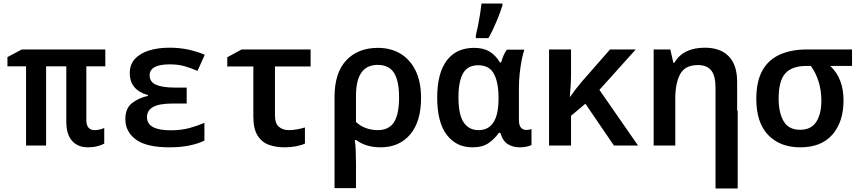

<svg xmlns="http://www.w3.org/2000/svg" viewBox="-20 -821 4840 1083"><path d="M476 10Q419 10 386.5 -26.5Q354 -63 354 -135V-447H240V0H127V-447H22V-499L103 -542H574V-447H467V-145Q467 -113 480 -100Q493 -87 513 -87Q528 -87 542.5 -90.5Q557 -94 568 -99V-11Q554 -3 529.5 3.5Q505 10 476 10Z M936 10Q806 10 746.5 -34Q687 -78 687 -149Q687 -209 723.5 -238.5Q760 -268 814 -280V-285Q765 -298 738.5 -329Q712 -360 712 -409Q712 -458 741.5 -489.5Q771 -521 821.5 -536.5Q872 -552 936 -552Q993 -552 1043.5 -541Q1094 -530 1135 -512L1094 -421Q1060 -436 1023 -447Q986 -458 938 -458Q824 -458 824 -396Q824 -359 860 -343Q896 -327 966 -327H1033V-237H955Q878 -237 843.5 -217.5Q809 -198 809 -160Q809 -86 944 -86Q1003 -86 1051 -99.5Q1099 -113 1133 -128V-28Q1099 -11 1049.5 -0.5Q1000 10 936 10Z M1585 10Q1536 10 1496 -4.5Q1456 -19 1432.5 -57Q1409 -95 1409 -164V-446H1262V-498L1343 -542H1732V-446H1531V-168Q1531 -125 1553 -106Q1575 -87 1610 -87Q1633 -87 1656.5 -91.5Q1680 -96 1700 -102V-11Q1681 -2 1650.5 4Q1620 10 1585 10Z M1867 -274Q1867 -410 1933 -480.5Q1999 -551 2112 -551Q2183 -551 2237.5 -519Q2292 -487 2323.5 -424Q2355 -361 2355 -268Q2355 -135 2293.5 -62.5Q2232 10 2127 10Q2045 10 1989 -31H1981Q1985 -8 1986.5 25.5Q1988 59 1988 101V240H1867ZM2110 -87Q2174 -87 2202.5 -132Q2231 -177 2231 -271Q2231 -365 2202.5 -410Q2174 -455 2110 -455Q1988 -455 1988 -281V-133Q2012 -110 2044 -98.5Q2076 -87 2110 -87Z M2644 10Q2554 10 2500 -60.5Q2446 -131 2446 -271Q2446 -407 2499.5 -479Q2553 -551 2654 -551Q2707 -551 2741 -530.5Q2775 -510 2800 -469H2807Q2811 -486 2819.5 -506Q2828 -526 2839 -541H2938Q2930 -519 2923 -484Q2916 -449 2911.5 -407.5Q2907 -366 2907 -325V-145Q2907 -113 2919 -100.5Q2931 -88 2948 -88Q2955 -88 2964.5 -89.5Q2974 -91 2978 -93V-3Q2971 1 2952.5 5.5Q2934 10 2911 10Q2874 10 2845 -7.5Q2816 -25 2802 -72H2794Q2772 -40 2737.5 -15Q2703 10 2644 10ZM2679 -87Q2792 -87 2792 -264V-270Q2792 -356 2766 -404.5Q2740 -453 2677 -453Q2618 -453 2592 -407.5Q2566 -362 2566 -273Q2566 -174 2595.5 -130.5Q2625 -87 2679 -87ZM2664 -621Q2670 -645 2676.5 -677Q2683 -709 2688 -742Q2693 -775 2696 -801H2814V-790Q2803 -754 2781.5 -702Q2760 -650 2735 -606H2664Z M3077 0V-542H3201V-403Q3201 -372 3199 -340Q3197 -308 3194 -275H3196Q3228 -321 3264 -363L3421 -542H3566L3361 -314L3579 0H3443L3282 -236L3201 -168V0Z M3667 0V-542H3761L3778 -467H3784Q3833 -552 3956 -552Q4043 -552 4090.5 -503.5Q4138 -455 4138 -358V-197H4141V242H4016V0V-326Q4016 -393 3992 -423.5Q3968 -454 3916 -454Q3845 -454 3817 -403.5Q3789 -353 3789 -262V0Z M4494 10Q4380 10 4313 -59.5Q4246 -129 4246 -263Q4246 -362 4280.5 -423.5Q4315 -485 4379.5 -513.5Q4444 -542 4532 -542H4786V-449H4663Q4738 -379 4738 -255Q4738 -134 4675.5 -62Q4613 10 4494 10ZM4493 -89Q4556 -89 4584.5 -134Q4613 -179 4613 -253Q4613 -311 4597.5 -360.5Q4582 -410 4554 -449H4527Q4448 -449 4410 -407.5Q4372 -366 4372 -265Q4372 -186 4400 -137.5Q4428 -89 4493 -89Z"/></svg>

Font: Noto Sans Mono SemiBold
Style: Regular
Weight: 600
Designer: Monotype Design Team
Foundry: Monotype Imaging Inc.
Version: Version 2.014; ttfautohint (v1.8.4.7-5d5b)